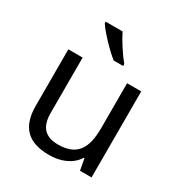

<svg xmlns="http://www.w3.org/2000/svg" viewBox="-180 -896 978 1036"><g transform="rotate(30 309.0 -378.0)"><path d="M284 -766H179V-756C202 -719 275 -642 321 -606H380V-618C349 -655 306 -721 284 -766ZM533 -536H445V-257C445 -132 406 -63 287 -63C206 -63 168 -105 168 -191V-536H79V-185C79 -49 145 10 274 10C343 10 409 -15 444 -71H448L461 0H533Z"/></g></svg>

Font: Noto Sans Nandinagari
Style: Regular
Weight: 400
Designer: Ek Type
Foundry: Ek Type
Version: Version 1.002